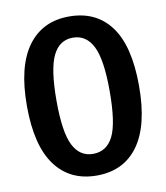

<svg xmlns="http://www.w3.org/2000/svg" viewBox="-81 -773 741 856"><g transform="rotate(-10 289.0 -345.0)"><path d="M543 -346Q543 -167 477 -76Q411 15 289 15Q168 15 101.5 -75Q35 -165 35 -345Q35 -523 101.5 -614Q168 -705 289 -705Q411 -705 477 -616Q543 -527 543 -346ZM169 -345Q169 -202 199 -142.5Q229 -83 289 -83Q351 -83 380.5 -142Q410 -201 410 -346Q410 -488 380 -548.5Q350 -609 289 -609Q228 -609 198.5 -548Q169 -487 169 -345Z"/></g></svg>

Font: Fira Sans Extra Condensed Medium
Style: Regular
Weight: 500
Width: 1
Designer: Carrois Corporate & Edenspiekermann AG
Foundry: Carrois Corporate GbR & Edenspiekermann AG
Version: Version 4.203